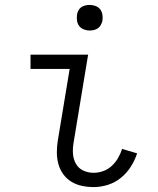

<svg xmlns="http://www.w3.org/2000/svg" viewBox="-20 -752 640 780"><path d="M361 8Q336 8 312.5 3Q289 -2 269.5 -14Q250 -26 236.5 -45Q223 -64 217 -86.5Q211 -109 211 -133.5Q211 -158 215 -182L263 -472H104V-530H338L279 -173Q275 -150 276.5 -127.5Q278 -105 288.5 -86.5Q299 -68 318.5 -59Q338 -50 361 -50Q380 -50 399.5 -57Q419 -64 434 -78Q449 -92 459.5 -110Q470 -128 476 -147L537 -129Q528 -101 511.5 -75Q495 -49 471 -29.5Q447 -10 418 -1Q389 8 361 8ZM344 -628Q332 -628 320.5 -632.5Q309 -637 302 -646Q295 -655 293 -667.5Q291 -680 293 -693Q294 -701 298.5 -709.5Q303 -718 310.5 -723Q318 -728 327 -730Q336 -732 344 -732Q357 -732 368.5 -727.5Q380 -723 387 -714Q394 -705 396 -692.5Q398 -680 396 -667Q394 -659 389.5 -650.5Q385 -642 377.5 -637Q370 -632 361.5 -630Q353 -628 344 -628Z"/></svg>

Font: Iosevka Curly Light Extended
Style: Italic
Weight: 300
Width: 7
Italic angle: -9°
Monospace: yes
Designer: Belleve Invis
Foundry: Belleve Invis
Version: Version 11.1.0; ttfautohint (v1.8.3)